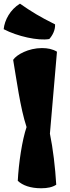

<svg xmlns="http://www.w3.org/2000/svg" viewBox="-31 -1006 376 1036"><path d="M64.9 -30.3C90.8 -5.9 132.8 9.8 190.9 9.8C225.6 9.8 251.5 4.4 272.5 -9.3C267.1 -101.6 254.9 -205.1 238.3 -284.7L276.4 -727.1C252.9 -741.2 226.1 -746.6 195.3 -746.6C122.6 -746.6 58.1 -710.9 40 -683.1C57.6 -580.6 78.1 -423.8 112.3 -320.3C88.4 -250.5 69.8 -126 64.9 -30.3ZM234.9 -795.4C251.5 -813.5 268.1 -843.8 266.1 -874.5C182.6 -916 139.6 -942.4 76.7 -986.3C24.4 -954.6 -6.3 -897.9 -11.2 -848.6C61.5 -810.1 175.3 -784.7 234.9 -795.4Z"/></svg>

Font: Fruktur
Style: Regular
Weight: 400
Designer: Viktoriya Grabowska
Foundry: Viktoriya Grabowska
Version: Version 1.002